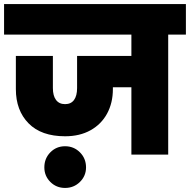

<svg xmlns="http://www.w3.org/2000/svg" viewBox="-34 -760 934 944"><path d="M880 -590H793V0H612V-331H521V-322Q521 -254 492.5 -201.5Q464 -149 411 -119.5Q358 -90 286 -90Q169 -90 106.5 -153.5Q44 -217 44 -322V-485H226V-327Q226 -289 241.5 -268.5Q257 -248 286 -248Q315 -248 330 -268.5Q345 -289 345 -327V-485H612V-590H-14V-740H880ZM389 63Q389 105 359 134.5Q329 164 286 164Q243 164 213.5 134.5Q184 105 184 63Q184 19 213.5 -11Q243 -41 286 -41Q329 -41 359 -11Q389 19 389 63Z"/></svg>

Font: DVN-Poppins ExtBd
Style: Regular
Weight: 800
Designer: Ninad Kale (Devanagari), Jonny Pinhorn (Latin)
Foundry: Indian Type Foundry
Version: 4.004